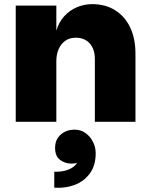

<svg xmlns="http://www.w3.org/2000/svg" viewBox="-20 -588 726 927"><path d="M242 318V241Q268 242 290 237Q312 232 328 222Q344 212 352 198Q341 202 327 202Q294 202 270 184Q246 166 246 126Q246 86 273 62Q300 38 340 38Q370 38 393 54.5Q416 71 429 97Q442 123 442 152Q442 212 413 250.5Q384 289 338.5 305.5Q293 322 242 318ZM56 0V-561H252V-440Q264 -481 290 -509.5Q316 -538 351 -553Q386 -568 425 -568Q489 -568 536 -538.5Q583 -509 608.5 -455.5Q634 -402 634 -329V0H438V-303Q438 -351 413 -378.5Q388 -406 346 -406Q316 -406 295 -391Q274 -376 263 -350.5Q252 -325 252 -293V0Z"/></svg>

Font: Parkinsans ExtraBold
Style: Regular
Weight: 800
Designer: Red Stone, Indian Type Foundry
Foundry: Indian Type Foundry
Version: Version 1.000